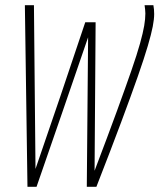

<svg xmlns="http://www.w3.org/2000/svg" viewBox="-20 -720 615 741"><path d="M352 1H315L320 -576Q271 -433 221.5 -289.5Q172 -146 121 1H86L76 -700H111L117 -68Q165 -207 213.5 -350Q262 -493 309 -634H349L345 -61Q396 -195 430.5 -289.5Q465 -384 487 -447.5Q509 -511 520.5 -552.5Q532 -594 536.5 -620.5Q541 -647 541 -668Q541 -677 540 -684Q539 -691 538 -700H572Q575 -684 575 -666Q575 -646 569.5 -617.5Q564 -589 550.5 -543Q537 -497 512 -425.5Q487 -354 448 -249.5Q409 -145 352 1Z"/></svg>

Font: Georama Condensed ExtraLight
Style: Italic
Weight: 200
Width: 3
Italic angle: -9°
Designer: Jean-Baptiste Levee
Foundry: Production Type
Version: Version 1.000